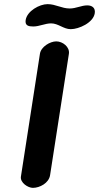

<svg xmlns="http://www.w3.org/2000/svg" viewBox="-20 -907 479 928"><path d="M252 -707C222 -707 178 -681 173 -647L81 -53C77 -24 115 1 139 1C172 1 216 -22 222 -60L313 -647C318 -680 283 -707 252 -707ZM227 -794C262 -794 287 -766 322 -766C361 -766 431 -797 438 -843C442 -869 425 -881 402 -881C373 -881 348 -866 317 -866C278 -866 249 -887 210 -887C171 -887 111 -854 104 -810C100 -783 118 -779 141 -779C170 -779 198 -794 227 -794Z"/></svg>

Font: Asimov Print
Style: Regular
Weight: 500
Designer: Google
Version: Version 2.000980: 2014